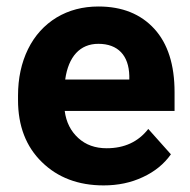

<svg xmlns="http://www.w3.org/2000/svg" viewBox="-20 -558 581 588"><path d="M297.4 9.8C341.3 9.8 381.3 1.5 417.5 -15.6C453.6 -32.2 482.4 -55.7 503.4 -85.4L434.1 -163.1C403.3 -123.5 360.8 -104 306.6 -104C271.5 -104 242.7 -114.3 219.7 -135.3C196.8 -156.2 182.6 -183.6 178.2 -218.3H514.6V-275.9C514.6 -359.4 494.1 -424.3 452.6 -469.7C411.1 -515.1 354 -538.1 281.7 -538.1C233.4 -538.1 190.9 -526.9 153.3 -504.4C115.7 -481.4 86.4 -449.2 65.9 -407.7C45.4 -365.7 35.2 -318.4 35.2 -265.1V-251.5C35.2 -172.4 59.6 -108.9 108.4 -61.5C156.7 -14.2 219.7 9.8 297.4 9.8ZM281.2 -423.8C341.3 -423.8 374.5 -388.2 376 -325.7V-314.5H179.7C189.5 -384.8 225.1 -423.8 281.2 -423.8Z"/></svg>

Font: Roboto
Style: Bold
Weight: 700
Designer: Google
Version: Version 2.137; 2017